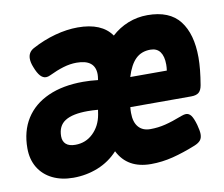

<svg xmlns="http://www.w3.org/2000/svg" viewBox="-60 -534 719 616"><g transform="rotate(-10 300.0 -225.5)"><path d="M594.2 -299.8Q594.2 -262.7 585.4 -210.9Q582.5 -194.3 574.2 -187.5Q565.9 -180.7 549.3 -180.7H351.1Q350.1 -171.9 350.1 -162.1Q350.1 -131.8 363.8 -116Q377.4 -100.1 402.3 -100.1Q427.7 -100.1 451.4 -106Q475.1 -111.8 507.8 -124.5Q517.1 -127.9 522.9 -127.9Q532.7 -127.9 539.6 -118.7Q546.4 -109.4 552.7 -87.4Q558.1 -67.4 558.1 -56.6Q558.1 -43.9 552.2 -36.6Q546.4 -29.3 533.7 -23.9Q492.7 -7.3 457 1.7Q421.4 10.7 385.3 10.7Q308.6 10.7 278.3 -49.8Q250.5 -19.5 212.6 -4.4Q174.8 10.7 132.3 10.7Q93.8 10.7 64.5 -3.7Q35.2 -18.1 19 -44.9Q2.9 -71.8 2.9 -107.9Q2.9 -163.6 28.3 -203.9Q53.7 -244.1 101.6 -265.6Q149.4 -287.1 215.8 -287.1Q239.3 -287.1 264.2 -284.2L264.6 -287.1Q266.1 -295.9 266.1 -302.7Q266.1 -351.1 205.6 -351.1Q184.6 -351.1 162.6 -344.5Q140.6 -337.9 115.2 -325.7Q108.4 -322.3 101.6 -322.3Q91.8 -322.3 83.3 -331.5Q74.7 -340.8 66.9 -361.3Q60.5 -377 60.5 -389.6Q60.5 -410.6 79.1 -420.9Q116.2 -440.9 154.8 -451.4Q193.4 -461.9 229 -461.9Q307.1 -461.9 338.9 -416Q362.8 -438 392.8 -450Q422.9 -461.9 456.1 -461.9Q527.8 -461.9 561 -419.2Q594.2 -376.5 594.2 -299.8ZM367.7 -275.9H486.8Q488.3 -286.1 488.3 -295.4Q488.3 -322.3 477.8 -336.7Q467.3 -351.1 446.3 -351.1Q417 -351.1 398.2 -332.8Q379.4 -314.5 367.7 -275.9ZM213.9 -191.9Q164.6 -191.9 140.4 -176.5Q116.2 -161.1 116.2 -127Q116.2 -110.4 126.5 -101.3Q136.7 -92.3 156.7 -92.3Q190.9 -92.3 214.8 -115.5Q238.8 -138.7 245.1 -174.8L247.6 -190.4Q229.5 -191.9 213.9 -191.9Z"/></g></svg>

Font: Courier Prime
Style: Bold Italic
Weight: 700
Italic angle: -10°
Designer: Alan Dague-Greene
Foundry: Quote-Unquote Apps
Version: Version 3.018